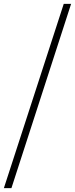

<svg xmlns="http://www.w3.org/2000/svg" viewBox="-22 -844 387 991"><path d="M307 -824H345L37 127H-2Z"/></svg>

Font: Gontserrat ExtraLight
Style: Regular
Weight: 275
Designer: Julieta Ulanovsky
Foundry: Julieta Ulanovsky
Version: Version 6.001